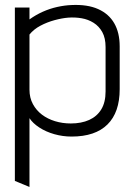

<svg xmlns="http://www.w3.org/2000/svg" viewBox="-20 -530 528 762"><path d="M455 -176V-346Q455 -400 433.5 -437.5Q412 -475 369.5 -494Q327 -513 264 -510Q237 -509 207.5 -502.5Q178 -496 150 -483.5Q122 -471 97 -453V-500H39V188L97 212V-61Q110 -41 136 -24Q162 -7 195.5 2.5Q229 12 264 12Q358 12 406.5 -36Q455 -84 455 -176ZM399 -343V-167Q399 -124 382 -96Q365 -68 334 -54Q303 -40 261 -40Q228 -40 198.5 -49Q169 -58 146.5 -75Q124 -92 110.5 -117Q97 -142 97 -174V-393Q114 -414 140.5 -428Q167 -442 196.5 -450Q226 -458 251 -460Q278 -462 304 -457.5Q330 -453 351.5 -439.5Q373 -426 386 -402.5Q399 -379 399 -343Z"/></svg>

Font: AdventPro_ExpandedRegular
Style: ExpandedRegular
Weight: 400
Width: 7
Designer: VivaRado, Andreas Kalpakidis
Foundry: VivaRado, Andreas Kalpakidis
Version: Version 3.000